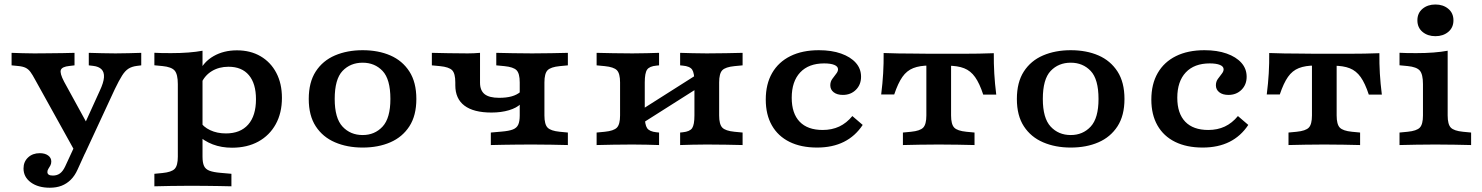

<svg xmlns="http://www.w3.org/2000/svg" viewBox="-20 -655 6691 867"><path d="M324 38.9 138.3 -295.8Q126.6 -317.8 117.4 -330.2Q108.2 -342.7 95.5 -348.9Q82.9 -355.1 60.6 -357.1L32.3 -359.9V-416.4Q51.1 -415.6 81.2 -414.8Q111.3 -413.9 133.8 -413.9H135.4H136.4Q162.1 -413.9 197 -414.4Q232 -414.8 264.7 -415.2Q297.5 -415.6 316.5 -416.4V-359.9L293 -357.1Q260.4 -353.8 254.8 -339.3Q249.2 -324.7 269.6 -285.9L380.5 -83.6L350.4 -68.8L430.4 -244.8Q448 -282.1 449.5 -305.7Q451 -329.3 438.4 -342Q425.8 -354.6 401.1 -357.5L380.9 -359.9V-416.4Q408.8 -415.6 439.7 -414.8Q470.6 -413.9 501.3 -413.9Q531.9 -413.9 561.5 -414.8Q591.1 -415.6 617.8 -416.4V-359.9L598.5 -357.5Q575.7 -354.7 560.3 -345Q544.9 -335.3 531.3 -313.7Q517.6 -292.1 498.7 -252.9L363.3 38.9ZM204.9 192.7Q152.1 192.7 119.2 168.6Q86.2 144.4 86.2 105.6Q86.2 75.3 106.8 56Q127.4 36.7 159.5 36.7Q183.1 36.7 197.3 47.1Q211.6 57.4 211.6 74.4Q211.6 84.8 207.2 92.7Q202.8 100.6 198.4 107.3Q194 114 194 121.7Q194 137.8 218.8 137.8Q237.6 137.8 250.9 128Q264.1 118.3 274.3 96.6L335 -34.7L387.7 -15.5L330.1 111.1Q317.7 138.8 299.5 156.7Q281.4 174.6 258.1 183.7Q234.9 192.7 204.9 192.7Z M838.8 183.9Q790.3 183.9 751.8 184.7Q713.3 185.5 677.1 186.3V129.8L713.7 126.3Q754.6 122.3 768.8 107.5Q783 92.7 783 52.6V-208.2H894.5V52.6Q894.5 79.5 901.3 94.3Q908 109.1 925.8 115.9Q943.5 122.7 975 125.4L1025 129.8V186.3Q997.6 185.5 968.6 185.1Q939.6 184.7 907.8 184.3Q876 183.9 838.8 183.9ZM1050 -427.7Q1110.9 -427.7 1156.6 -401Q1202.2 -374.4 1227.6 -326.2Q1253.1 -278 1253.1 -213.1Q1253.1 -144.9 1225.2 -94.3Q1197.3 -43.7 1146.7 -15.8Q1096.1 12 1027.7 12Q980.1 12 940.7 -3Q901.4 -18 870.9 -46.9L881.7 -108.1Q897.8 -81.8 929.1 -67.2Q960.3 -52.5 1000.1 -52.5Q1065.5 -52.5 1100.7 -92.5Q1135.9 -132.4 1135.9 -206.8Q1135.9 -277.6 1103.9 -315.6Q1071.9 -353.6 1011.9 -353.6Q969.1 -353.6 936.6 -333.9Q904.2 -314.2 888.3 -277.9L878.8 -328.6Q898.9 -375.5 944.5 -401.6Q990 -427.7 1050 -427.7ZM783 -208.2V-275Q783 -319.4 768.8 -336.1Q754.6 -352.7 713.7 -356.7L677.1 -360.2V-416.7Q692.3 -415.9 709 -415.5Q725.7 -415.1 752.4 -415.1Q795 -415.1 830.8 -417.9Q866.6 -420.7 894.5 -425.9V-416.7V-208.2Z M1617.6 11.3Q1547.8 11.3 1492.7 -12.4Q1437.6 -36 1405.9 -84.5Q1374.2 -132.9 1374.2 -208.1Q1374.2 -283.4 1405.7 -332.2Q1437.3 -381 1492.5 -404.7Q1547.8 -428.3 1617.6 -428.3Q1688.1 -428.3 1742.6 -404.7Q1797.1 -381 1828.6 -332.2Q1860.1 -283.4 1860.1 -208.1Q1860.1 -133.2 1828.6 -84.6Q1797.1 -36 1742.6 -12.4Q1688.1 11.3 1617.6 11.3ZM1617.6 -45.2Q1672.1 -45.2 1707.5 -83.3Q1742.9 -121.4 1742.9 -208.1Q1742.9 -297.4 1707.5 -334.7Q1672.1 -371.9 1617.6 -371.9Q1562.3 -371.9 1526.8 -334.7Q1491.4 -297.4 1491.4 -208.1Q1491.4 -121.4 1526.8 -83.3Q1562.3 -45.2 1617.6 -45.2Z M2199.1 -146.8Q2118.6 -146.8 2077.3 -178Q2036 -209.1 2036 -270V-282.7Q2036 -323.1 2021.8 -337.8Q2007.6 -352.4 1966.7 -356.4L1930.1 -359.9V-416.4Q1966.3 -415.6 2004.8 -414.8Q2043.3 -413.9 2091.8 -413.9Q2119.8 -413.9 2147.6 -416.4V-281.6Q2147.6 -246.5 2168.3 -229.9Q2189.1 -213.3 2233.8 -213.3Q2267.1 -213.3 2290.8 -220Q2314.5 -226.7 2330.9 -240.8V-185.5Q2313.2 -167.8 2278.4 -157.3Q2243.5 -146.8 2199.1 -146.8ZM2382.6 -2.4Q2345.8 -2.4 2313.8 -2Q2281.8 -1.6 2253 -1.2Q2224.2 -0.8 2196.4 0V-56.5L2246.4 -60.9Q2278.7 -63.6 2296 -70.4Q2313.4 -77.2 2320.1 -92Q2326.9 -106.8 2326.9 -133.6V-282.7Q2326.9 -323.1 2312.7 -337.8Q2298.5 -352.4 2257.6 -356.4L2221 -359.9V-416.4Q2257.2 -415.6 2295.7 -414.8Q2334.2 -413.9 2382.6 -413.9Q2431.1 -413.9 2469.8 -414.8Q2508.5 -415.6 2544.3 -416.4V-359.9L2507.7 -356.4Q2466.8 -352.4 2452.6 -337.8Q2438.4 -323.1 2438.4 -282.7V-133.6Q2438.4 -93.6 2452.6 -78.8Q2466.8 -64 2507.7 -60L2544.3 -56.5V0Q2508.5 -0.8 2469.8 -1.6Q2431.1 -2.4 2382.6 -2.4Z M3171.6 -2.4Q3136.1 -2.4 3107.1 -1.6Q3078 -0.8 3051.2 0V-56.5L3063.1 -57.7Q3095.1 -60.9 3105.5 -76.4Q3115.8 -91.9 3115.8 -133.6V-208.2H3227.4V-133.6Q3227.4 -93.6 3241.6 -78.8Q3255.8 -64 3296.7 -60L3333.3 -56.5V0Q3297.5 -0.8 3258.8 -1.6Q3220.1 -2.4 3171.6 -2.4ZM2835.7 -2.4Q2787.3 -2.4 2748.8 -1.6Q2710.3 -0.8 2674.1 0V-56.5L2710.7 -60Q2751.6 -64 2765.8 -78.8Q2780 -93.6 2780 -133.6V-282.7Q2780 -323.1 2765.8 -337.8Q2751.6 -352.4 2710.7 -356.4L2674.1 -359.9V-416.4Q2710.3 -415.6 2748.8 -414.8Q2787.3 -413.9 2835.7 -413.9Q2871.7 -413.9 2900.5 -414.8Q2929.3 -415.6 2956.1 -416.4V-359.9L2944.2 -358.7Q2912.7 -355.9 2902.1 -340.6Q2891.5 -325.3 2891.5 -282.7V-133.6Q2891.5 -91.9 2902.1 -76.4Q2912.7 -60.9 2944.2 -57.7L2956.1 -56.5V0Q2929.3 -0.8 2900.5 -1.6Q2871.7 -2.4 2835.7 -2.4ZM3115.8 -208.2V-282.7Q3115.8 -325.3 3105.5 -340.6Q3095.1 -355.9 3063.1 -358.7L3051.2 -359.9V-416.4Q3078 -415.6 3107.1 -414.8Q3136.1 -413.9 3171.6 -413.9Q3220.1 -413.9 3258.8 -414.8Q3297.5 -415.6 3333.3 -416.4V-359.9L3296.7 -356.4Q3255.8 -352.4 3241.6 -337.8Q3227.4 -323.1 3227.4 -282.7V-208.2ZM2841.5 -73.9V-137.2L3164.3 -342V-278.6Z M3669.6 11.3Q3597.1 11.3 3545.2 -14.4Q3493.3 -40 3465.6 -88.6Q3437.9 -137.2 3437.9 -205.3Q3437.9 -275.4 3466.6 -325.2Q3495.4 -375.1 3549.2 -401.7Q3603 -428.3 3677.7 -428.3Q3735.1 -428.3 3777.9 -413.2Q3820.7 -398.1 3844.5 -371.4Q3868.2 -344.8 3868.2 -308.4Q3868.2 -272.7 3845 -249.6Q3821.8 -226.4 3786 -226.4Q3759.9 -226.4 3744.6 -238.4Q3729.3 -250.4 3729.3 -269.8Q3729.3 -286.1 3738.2 -298.4Q3747 -310.8 3755.6 -321.6Q3764.2 -332.3 3764.2 -342.1Q3764.2 -354.9 3747.7 -361.8Q3731.2 -368.7 3701.5 -368.7Q3631.7 -368.7 3593.4 -328Q3555.1 -287.3 3555.1 -213.4Q3555.1 -142.8 3591 -105.4Q3626.8 -68.1 3694.8 -68.1Q3736.5 -68.1 3769.7 -83.6Q3802.8 -99.2 3828.9 -131L3875.6 -90.9Q3842.1 -40.1 3790.6 -14.4Q3739.2 11.3 3669.6 11.3Z M4218.9 -2.4Q4170.4 -2.4 4132 -1.6Q4093.5 -0.8 4057.2 0V-56.5L4093.9 -60Q4134.8 -64 4148.9 -78.8Q4163.1 -93.6 4163.1 -133.6V-208.2H4274.7V-133.6Q4274.7 -93.6 4288.9 -78.8Q4303 -64 4344 -60L4380.6 -56.5V0Q4344.8 -0.8 4306.1 -1.6Q4267.4 -2.4 4218.9 -2.4ZM4178 -359.1Q4133.5 -359.1 4104.1 -347.5Q4074.7 -336 4054.9 -307.7Q4035.1 -279.5 4018 -228.5H3959.1Q3965.5 -279.5 3968 -324Q3970.6 -368.6 3970.2 -415.6Q4004.4 -414.3 4037.9 -413.7Q4071.3 -413.1 4105.6 -413.1L4178 -412.3H4259.8H4332.3Q4366.5 -412.3 4399.9 -412.9Q4433.4 -413.5 4467.6 -414.8Q4467.2 -367.8 4469.8 -323.2Q4472.3 -278.6 4478.7 -227.7H4419.9Q4403.2 -278.7 4383.1 -306.9Q4363.1 -335.2 4333.9 -346.7Q4304.7 -358.3 4259.8 -358.3ZM4163.1 -208.2V-374.4H4274.7V-208.2Z M4815.1 11.3Q4745.4 11.3 4690.3 -12.4Q4635.2 -36 4603.5 -84.5Q4571.8 -132.9 4571.8 -208.1Q4571.8 -283.4 4603.3 -332.2Q4634.8 -381 4690.1 -404.7Q4745.4 -428.3 4815.1 -428.3Q4885.7 -428.3 4940.2 -404.7Q4994.6 -381 5026.2 -332.2Q5057.7 -283.4 5057.7 -208.1Q5057.7 -133.2 5026.2 -84.6Q4994.6 -36 4940.2 -12.4Q4885.7 11.3 4815.1 11.3ZM4815.1 -45.2Q4869.6 -45.2 4905.1 -83.3Q4940.5 -121.4 4940.5 -208.1Q4940.5 -297.4 4905.1 -334.7Q4869.6 -371.9 4815.1 -371.9Q4759.8 -371.9 4724.4 -334.7Q4689 -297.4 4689 -208.1Q4689 -121.4 4724.4 -83.3Q4759.8 -45.2 4815.1 -45.2Z M5410.8 11.3Q5338.2 11.3 5286.3 -14.4Q5234.4 -40 5206.7 -88.6Q5179 -137.2 5179 -205.3Q5179 -275.4 5207.8 -325.2Q5236.5 -375.1 5290.3 -401.7Q5344.1 -428.3 5418.9 -428.3Q5476.2 -428.3 5519 -413.2Q5561.8 -398.1 5585.6 -371.4Q5609.4 -344.8 5609.4 -308.4Q5609.4 -272.7 5586.2 -249.6Q5562.9 -226.4 5527.1 -226.4Q5501 -226.4 5485.8 -238.4Q5470.5 -250.4 5470.5 -269.8Q5470.5 -286.1 5479.3 -298.4Q5488.1 -310.8 5496.8 -321.6Q5505.4 -332.3 5505.4 -342.1Q5505.4 -354.9 5488.9 -361.8Q5472.3 -368.7 5442.7 -368.7Q5372.8 -368.7 5334.5 -328Q5296.2 -287.3 5296.2 -213.4Q5296.2 -142.8 5332.1 -105.4Q5368 -68.1 5436 -68.1Q5477.7 -68.1 5510.8 -83.6Q5543.9 -99.2 5570 -131L5616.8 -90.9Q5583.2 -40.1 5531.8 -14.4Q5480.3 11.3 5410.8 11.3Z M5960 -2.4Q5911.6 -2.4 5873.1 -1.6Q5834.6 -0.8 5798.4 0V-56.5L5835 -60Q5875.9 -64 5890.1 -78.8Q5904.3 -93.6 5904.3 -133.6V-208.2H6015.8V-133.6Q6015.8 -93.6 6030 -78.8Q6044.2 -64 6085.1 -60L6121.7 -56.5V0Q6085.9 -0.8 6047.2 -1.6Q6008.5 -2.4 5960 -2.4ZM5919.1 -359.1Q5874.7 -359.1 5845.2 -347.5Q5815.8 -336 5796 -307.7Q5776.2 -279.5 5759.1 -228.5H5700.2Q5706.6 -279.5 5709.2 -324Q5711.8 -368.6 5711.3 -415.6Q5745.6 -414.3 5779 -413.7Q5812.4 -413.1 5846.7 -413.1L5919.1 -412.3H6001H6073.4Q6107.6 -412.3 6141.1 -412.9Q6174.5 -413.5 6208.8 -414.8Q6208.3 -367.8 6210.9 -323.2Q6213.5 -278.6 6219.9 -227.7H6161Q6144.3 -278.7 6124.3 -306.9Q6104.2 -335.2 6075 -346.7Q6045.8 -358.3 6001 -358.3ZM5904.3 -208.2V-374.4H6015.8V-208.2Z M6405.6 -208.2V-275Q6405.6 -319.4 6391.4 -336.1Q6377.2 -352.7 6336.3 -356.7L6299.7 -360.2V-416.7Q6314.8 -415.9 6331.6 -415.5Q6348.3 -415.1 6374.9 -415.1Q6417.5 -415.1 6453.4 -417.9Q6489.2 -420.7 6517.1 -425.9V-416.7V-208.2ZM6461.3 -2.4Q6412.9 -2.4 6374.4 -1.6Q6335.9 -0.8 6299.7 0V-56.5L6336.3 -60Q6377.2 -64 6391.4 -78.8Q6405.6 -93.6 6405.6 -133.6V-208.2H6517.1V-133.6Q6517.1 -93.6 6531.3 -78.8Q6545.5 -64 6586.4 -60L6623 -56.5V0Q6587.2 -0.8 6548.5 -1.6Q6509.8 -2.4 6461.3 -2.4ZM6461.8 -491.6Q6426.9 -491.6 6403.6 -511Q6380.4 -530.4 6380.4 -563.2Q6380.4 -595.9 6403.6 -615.3Q6426.9 -634.7 6461.8 -634.7Q6496.6 -634.7 6519.9 -615.3Q6543.2 -595.9 6543.2 -563.2Q6543.2 -530.4 6519.9 -511Q6496.6 -491.6 6461.8 -491.6Z"/></svg>

Font: Playfair 5pt SemiExpanded Light
Style: Regular
Weight: 300
Width: 6
Designer: Claus Eggers Sørensen
Foundry: Claus Eggers Sørensen
Version: Version 2.203